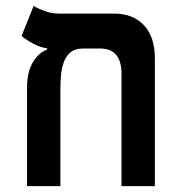

<svg xmlns="http://www.w3.org/2000/svg" viewBox="-20 -632 626 652"><path d="M505.9 -434.6V0H392.6V-381.3Q392.6 -467.3 319.8 -467.3H262.7Q234.4 -467.3 218.5 -453.4Q202.6 -439.5 195.6 -418Q188.5 -396.5 186.8 -372.8Q185.1 -349.1 185.1 -329.1V0H71.8V-338.4Q72.8 -389.2 92 -421.1Q111.3 -453.1 140.1 -463.9V-467.8Q115.7 -471.2 91.6 -484.4Q67.4 -497.6 53.2 -509.8L94.2 -611.8Q105.5 -604.5 129.9 -595.2Q154.3 -585.9 179.7 -585.9H366.7Q432.1 -585.9 469 -546.1Q505.9 -506.3 505.9 -434.6Z"/></svg>

Font: Cascadia Mono PL SemiBold
Style: Regular
Weight: 600
Monospace: yes
Designer: Aaron Bell
Foundry: Saja Typeworks
Version: Version 2404.023; ttfautohint (v1.8.4)